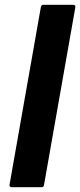

<svg xmlns="http://www.w3.org/2000/svg" viewBox="-20 -783 335 803"><path d="M164 -9Q163 0 153 0H29Q24 0 21.5 -3Q19 -6 20 -11L151 -754Q153 -763 162 -763H286Q291 -763 293.5 -760Q296 -757 295 -752Z"/></svg>

Font: Open Sauce Two
Style: Bold Italic
Weight: 700
Italic angle: -10°
Designer: Alfredo Marco Pradil
Foundry: Creative Sauce Fz LLC
Version: Version 1.477